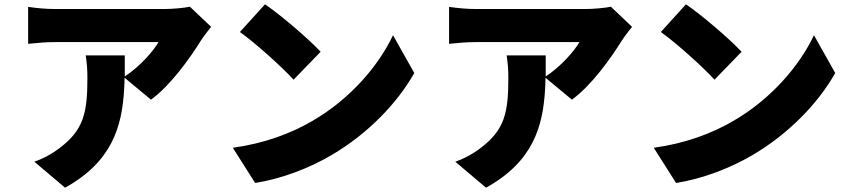

<svg xmlns="http://www.w3.org/2000/svg" viewBox="-20 -802 3960 894"><path d="M561 -544H379C385 -507 387 -474 387 -439C387 -276 369 -197 258 -113C216 -81 175 -61 140 -49L283 72C501 -49 548 -211 558 -386L560 -440L559 -391C560 -407 560 -423 560 -440L683 -338C773 -403 864 -530 916 -614C926 -630 951 -662 963 -677L864 -771C842 -765 780 -760 747 -760H238C194 -760 152 -764 111 -770V-598C163 -603 194 -606 238 -606H718C697 -568 633 -493 561 -446C561 -464 561 -482 561 -501V-510V-544ZM560 -446 561 -471Z M1473 -561C1413 -625 1283 -735 1214 -782L1097 -653C1169 -602 1294 -489 1347 -431L1473 -561ZM1524 -80C1691 -178 1829 -320 1909 -462L1810 -638C1743 -497 1613 -342 1433 -238C1335 -181 1211 -134 1064 -114L1168 50C1294 30 1422 -20 1524 -80Z M2521 -544H2339C2345 -507 2347 -474 2347 -439C2347 -276 2329 -197 2218 -113C2176 -81 2135 -61 2100 -49L2243 72C2461 -49 2508 -211 2518 -386L2520 -440L2519 -391C2520 -407 2520 -423 2520 -440L2643 -338C2733 -403 2824 -530 2876 -614C2886 -630 2911 -662 2923 -677L2824 -771C2802 -765 2740 -760 2707 -760H2198C2154 -760 2112 -764 2071 -770V-598C2123 -603 2154 -606 2198 -606H2678C2657 -568 2593 -493 2521 -446C2521 -464 2521 -482 2521 -501V-510V-544ZM2520 -446 2521 -471Z M3433 -561C3373 -625 3243 -735 3174 -782L3057 -653C3129 -602 3254 -489 3307 -431L3433 -561ZM3484 -80C3651 -178 3789 -320 3869 -462L3770 -638C3703 -497 3573 -342 3393 -238C3295 -181 3171 -134 3024 -114L3128 50C3254 30 3382 -20 3484 -80Z"/></svg>

Font: Glow Sans SC Normal Heavy
Style: Regular
Weight: 900
Designer: Ryoko NISHIZUKA (kana, bopomofo & ideographs); Paul D. Hunt (Latin, Greek & Cyrillic); Sandoll Communications, Soo-young
Version: Version 0.93